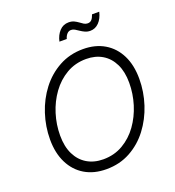

<svg xmlns="http://www.w3.org/2000/svg" viewBox="-162 -1049 1078 1186"><g transform="rotate(-20 376.5 -456.5)"><path d="M335 9.8Q253.4 9.8 193.8 -25.6Q134.3 -61 101.6 -126.5Q68.8 -191.9 68.8 -281.2Q68.8 -366.7 95.5 -448.2Q122.1 -529.8 172.1 -595Q222.2 -660.2 292.7 -698.7Q363.3 -737.3 450.2 -737.3Q531.2 -737.3 590.8 -701.9Q650.4 -666.5 682.9 -601.3Q715.3 -536.1 715.3 -446.3Q715.3 -360.8 688.7 -279.3Q662.1 -197.8 612.3 -132.3Q562.5 -66.9 492.4 -28.6Q422.4 9.8 335 9.8ZM337.4 -54.2Q409.7 -54.2 467.3 -87.9Q524.9 -121.6 565.2 -177.7Q605.5 -233.9 627 -303.2Q648.4 -372.6 648.4 -444.3Q648.4 -517.1 623.3 -568.4Q598.1 -619.6 553 -646.5Q507.8 -673.3 447.8 -673.3Q375.5 -673.3 317.9 -639.6Q260.3 -606 219.5 -549.6Q178.7 -493.2 157.2 -424.1Q135.7 -355 135.7 -283.2Q135.7 -210.4 160.9 -159.4Q186 -108.4 231.4 -81.3Q276.9 -54.2 337.4 -54.2ZM533.2 -827.6Q514.6 -827.6 499 -834.7Q483.4 -841.8 470.5 -850.8Q457.5 -859.9 445.8 -866.7Q434.1 -873.5 421.9 -873.5Q405.3 -873.5 394 -860.6Q382.8 -847.7 378.4 -830.1H330.1Q338.9 -870.6 363 -896.7Q387.2 -922.9 423.3 -922.9Q443.8 -922.9 458.7 -915.8Q473.6 -908.7 485.6 -899.7Q497.6 -890.6 509 -883.5Q520.5 -876.5 533.7 -876.5Q549.3 -876.5 559.3 -886.7Q569.3 -897 577.1 -919.9H624.5Q614.3 -877 590.1 -852.3Q565.9 -827.6 533.2 -827.6Z"/></g></svg>

Font: Inter 17pt Light
Style: Italic
Weight: 300
Italic angle: -9.3988°
Version: Version 4.001;git-66647c0bb